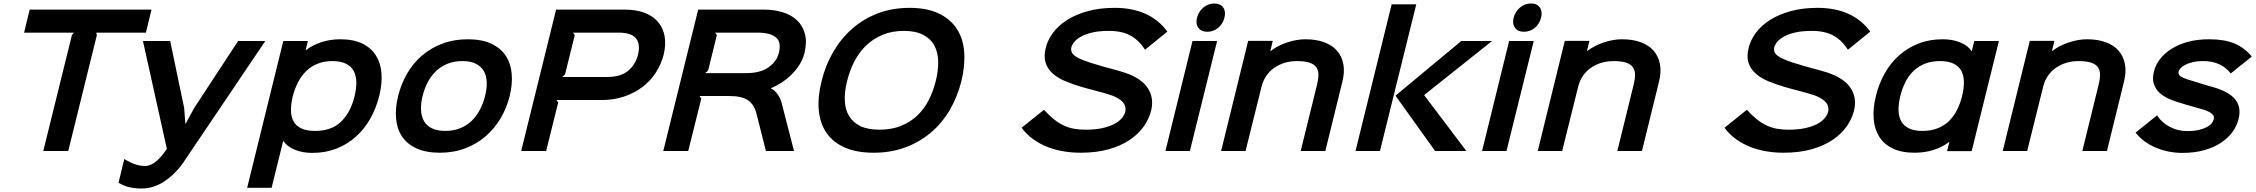

<svg xmlns="http://www.w3.org/2000/svg" viewBox="-20 -865 12923 1100"><path d="M816 -678H531L535 -664L371 0H228L392 -664L403 -678H118L150 -810H848Z M1500 -630 1033 62Q987 130 924 172.5Q861 215 792 215Q755 215 723 208Q691 201 659 182L692 46Q732 70 759.5 78Q787 86 812 86Q839 86 869 64Q899 42 936 -12L799 -630H955L1035 -247L1042 -157H1044L1093 -247L1344 -630Z M2153 -316Q2135 -245 2101.5 -185.5Q2068 -126 2019 -82Q1970 -38 1907.5 -13.5Q1845 11 1769 11Q1714 11 1670.5 -6.5Q1627 -24 1604 -56H1602L1536 211H1396L1603 -630H1744L1731 -578H1733Q1771 -607 1821.5 -623.5Q1872 -640 1930 -640Q2005 -640 2055.5 -615.5Q2106 -591 2133.5 -547.5Q2161 -504 2165.5 -445Q2170 -386 2153 -316ZM2011 -312Q2022 -357 2021.5 -394Q2021 -431 2006.5 -458Q1992 -485 1962 -500Q1932 -515 1884 -515Q1837 -515 1799.5 -500Q1762 -485 1734.5 -458Q1707 -431 1687.5 -393.5Q1668 -356 1657 -312Q1646 -267 1647 -230.5Q1648 -194 1662.5 -168.5Q1677 -143 1707 -129Q1737 -115 1785 -115Q1880 -115 1934.5 -168.5Q1989 -222 2011 -312Z M2900 -315Q2883 -246 2848 -187Q2813 -128 2762 -84Q2711 -40 2645 -15Q2579 10 2500 10Q2420 10 2366 -15Q2312 -40 2283 -83.5Q2254 -127 2249 -186.5Q2244 -246 2261 -315Q2278 -384 2312.5 -443.5Q2347 -503 2397.5 -546.5Q2448 -590 2514 -615Q2580 -640 2660 -640Q2740 -640 2794 -615Q2848 -590 2877 -546.5Q2906 -503 2911.5 -443.5Q2917 -384 2900 -315ZM2759 -315Q2770 -358 2768.5 -395Q2767 -432 2751.5 -458.5Q2736 -485 2706 -500Q2676 -515 2629 -515Q2582 -515 2544.5 -500Q2507 -485 2479 -458.5Q2451 -432 2431.5 -395.5Q2412 -359 2401 -315Q2390 -271 2392 -234.5Q2394 -198 2409 -171.5Q2424 -145 2454 -130Q2484 -115 2531 -115Q2578 -115 2615.5 -130Q2653 -145 2681 -171.5Q2709 -198 2728.5 -234.5Q2748 -271 2759 -315Z M3782 -551Q3768 -497 3737.5 -449.5Q3707 -402 3661 -367Q3615 -332 3556 -312Q3497 -292 3428 -292H3168L3178 -278L3109 0H2966L3166 -810H3557Q3626 -810 3674.5 -791Q3723 -772 3751.5 -737.5Q3780 -703 3788 -655.5Q3796 -608 3782 -551ZM3635 -551Q3650 -610 3624.5 -644Q3599 -678 3524 -678H3263L3273 -664L3217 -438L3200 -424H3460Q3536 -424 3578.5 -459.5Q3621 -495 3635 -551Z M4529 0H4368L4314 -214Q4301 -266 4265.5 -290.5Q4230 -315 4157 -315H3987L3998 -301L3923 0H3780L3980 -810H4356Q4414 -810 4463.5 -795Q4513 -780 4546 -749Q4579 -718 4591.5 -671Q4604 -624 4589 -561Q4580 -526 4561 -495.5Q4542 -465 4516 -439Q4490 -413 4459.5 -393Q4429 -373 4398 -360L4397 -358Q4416 -350 4433.5 -327Q4451 -304 4459 -272ZM4442 -561Q4458 -624 4425 -651Q4392 -678 4323 -678H4077L4087 -664L4037 -461L4020 -446H4255Q4336 -446 4383 -479.5Q4430 -513 4442 -561Z M5488 -400Q5465 -309 5420.5 -233.5Q5376 -158 5311.5 -104Q5247 -50 5165 -20Q5083 10 4986 10Q4887 10 4819.5 -20Q4752 -50 4715 -104Q4678 -158 4671 -233.5Q4664 -309 4687 -400Q4709 -491 4754 -568Q4799 -645 4863 -701Q4927 -757 5009.5 -788.5Q5092 -820 5191 -820Q5290 -820 5357 -788.5Q5424 -757 5461 -701Q5498 -645 5504 -568Q5510 -491 5488 -400ZM5341 -400Q5356 -460 5355 -512.5Q5354 -565 5333 -604Q5312 -643 5269 -665.5Q5226 -688 5158 -688Q5091 -688 5037.5 -666Q4984 -644 4943.5 -605.5Q4903 -567 4875.5 -514.5Q4848 -462 4833 -400Q4818 -340 4820 -289Q4822 -238 4844 -201Q4866 -164 4908.5 -143Q4951 -122 5019 -122Q5087 -122 5140 -143Q5193 -164 5233 -201Q5273 -238 5299.5 -289Q5326 -340 5341 -400Z M6575 -231Q6563 -184 6533 -141Q6503 -98 6453 -64Q6403 -30 6332.5 -10Q6262 10 6171 10Q6121 10 6073 2Q6025 -6 5981.5 -23Q5938 -40 5900 -67Q5862 -94 5833 -133L5961 -236Q5990 -204 6017.5 -182Q6045 -160 6073.5 -146.5Q6102 -133 6133 -127.5Q6164 -122 6200 -122Q6255 -122 6295.5 -131Q6336 -140 6363.5 -154.5Q6391 -169 6406.5 -187.5Q6422 -206 6427 -225Q6430 -238 6427 -252.5Q6424 -267 6412 -280.5Q6400 -294 6376.5 -306.5Q6353 -319 6316 -329Q6310 -331 6289.5 -336.5Q6269 -342 6246.5 -348Q6224 -354 6203.5 -359.5Q6183 -365 6177 -367Q6126 -382 6083 -400Q6040 -418 6011 -444Q5982 -470 5970.5 -505.5Q5959 -541 5971 -590Q5982 -636 6013.5 -678Q6045 -720 6095 -751.5Q6145 -783 6213 -801.5Q6281 -820 6366 -820Q6568 -820 6668 -684L6540 -580Q6506 -634 6457 -661Q6408 -688 6334 -688Q6278 -688 6239 -679Q6200 -670 6174.5 -656Q6149 -642 6135.5 -625.5Q6122 -609 6118 -594Q6115 -580 6119.5 -567.5Q6124 -555 6141 -543Q6158 -531 6189 -519Q6220 -507 6269 -493Q6275 -491 6292 -486Q6309 -481 6328.5 -476Q6348 -471 6365.5 -466Q6383 -461 6390 -459Q6506 -428 6550 -368.5Q6594 -309 6575 -231Z M6995 -764Q6987 -729 6959.5 -706Q6932 -683 6897 -683Q6862 -683 6845.5 -706Q6829 -729 6838 -764Q6847 -799 6874.5 -822Q6902 -845 6937 -845Q6972 -845 6988 -822Q7004 -799 6995 -764ZM6797 0H6657L6812 -630H6953Z M7670 -394 7573 0H7432L7525 -378Q7533 -409 7533.5 -434.5Q7534 -460 7522.5 -478Q7511 -496 7484 -505.5Q7457 -515 7410 -515Q7374 -515 7341.5 -505.5Q7309 -496 7282 -477.5Q7255 -459 7236 -432Q7217 -405 7208 -370L7116 0H6976L7131 -631H7272L7258 -573H7260Q7300 -604 7354.5 -622Q7409 -640 7459 -640Q7519 -640 7565 -623.5Q7611 -607 7639 -575.5Q7667 -544 7676 -498.5Q7685 -453 7670 -394Z M8381 0H8202L7975 -317L8352 -630H8528L8140 -321V-319ZM7886 0H7746L7953 -840H8094Z M8809 -764Q8801 -729 8773.5 -706Q8746 -683 8711 -683Q8676 -683 8659.5 -706Q8643 -729 8652 -764Q8661 -799 8688.5 -822Q8716 -845 8751 -845Q8786 -845 8802 -822Q8818 -799 8809 -764ZM8611 0H8471L8626 -630H8767Z M9484 -394 9387 0H9246L9339 -378Q9347 -409 9347.5 -434.5Q9348 -460 9336.5 -478Q9325 -496 9298 -505.5Q9271 -515 9224 -515Q9188 -515 9155.5 -505.5Q9123 -496 9096 -477.5Q9069 -459 9050 -432Q9031 -405 9022 -370L8930 0H8790L8945 -631H9086L9072 -573H9074Q9114 -604 9168.5 -622Q9223 -640 9273 -640Q9333 -640 9379 -623.5Q9425 -607 9453 -575.5Q9481 -544 9490 -498.5Q9499 -453 9484 -394Z M10602 -231Q10590 -184 10560 -141Q10530 -98 10480 -64Q10430 -30 10359.5 -10Q10289 10 10198 10Q10148 10 10100 2Q10052 -6 10008.5 -23Q9965 -40 9927 -67Q9889 -94 9860 -133L9988 -236Q10017 -204 10044.5 -182Q10072 -160 10100.5 -146.5Q10129 -133 10160 -127.5Q10191 -122 10227 -122Q10282 -122 10322.5 -131Q10363 -140 10390.5 -154.5Q10418 -169 10433.5 -187.5Q10449 -206 10454 -225Q10457 -238 10454 -252.5Q10451 -267 10439 -280.5Q10427 -294 10403.5 -306.5Q10380 -319 10343 -329Q10337 -331 10316.5 -336.5Q10296 -342 10273.5 -348Q10251 -354 10230.5 -359.5Q10210 -365 10204 -367Q10153 -382 10110 -400Q10067 -418 10038 -444Q10009 -470 9997.5 -505.5Q9986 -541 9998 -590Q10009 -636 10040.5 -678Q10072 -720 10122 -751.5Q10172 -783 10240 -801.5Q10308 -820 10393 -820Q10595 -820 10695 -684L10567 -580Q10533 -634 10484 -661Q10435 -688 10361 -688Q10305 -688 10266 -679Q10227 -670 10201.5 -656Q10176 -642 10162.5 -625.5Q10149 -609 10145 -594Q10142 -580 10146.5 -567.5Q10151 -555 10168 -543Q10185 -531 10216 -519Q10247 -507 10296 -493Q10302 -491 10319 -486Q10336 -481 10355.5 -476Q10375 -471 10392.5 -466Q10410 -461 10417 -459Q10533 -428 10577 -368.5Q10621 -309 10602 -231Z M11276 1H11135L11148 -51H11146Q11108 -22 11057.5 -6Q11007 10 10949 10Q10874 10 10823.5 -14.5Q10773 -39 10746 -82.5Q10719 -126 10714.5 -185Q10710 -244 10727 -314Q10744 -384 10777.5 -444Q10811 -504 10860 -547.5Q10909 -591 10971.5 -615.5Q11034 -640 11110 -640Q11166 -640 11209.5 -622.5Q11253 -605 11275 -573H11277L11291 -630H11432ZM11221 -314Q11232 -359 11231.5 -396Q11231 -433 11216.5 -459.5Q11202 -486 11172 -500.5Q11142 -515 11094 -515Q11046 -515 11009 -500.5Q10972 -486 10944 -459.5Q10916 -433 10897 -396Q10878 -359 10867 -314Q10856 -269 10857 -232.5Q10858 -196 10872.5 -170Q10887 -144 10917 -129.5Q10947 -115 10995 -115Q11042 -115 11079.5 -129.5Q11117 -144 11144.5 -170Q11172 -196 11191 -233Q11210 -270 11221 -314Z M12148 -394 12051 0H11910L12003 -378Q12011 -409 12011.5 -434.5Q12012 -460 12000.5 -478Q11989 -496 11962 -505.5Q11935 -515 11888 -515Q11852 -515 11819.5 -505.5Q11787 -496 11760 -477.5Q11733 -459 11714 -432Q11695 -405 11686 -370L11594 0H11454L11609 -631H11750L11736 -573H11738Q11778 -604 11832.5 -622Q11887 -640 11937 -640Q11997 -640 12043 -623.5Q12089 -607 12117 -575.5Q12145 -544 12154 -498.5Q12163 -453 12148 -394Z M12805 -183Q12796 -145 12771 -110Q12746 -75 12705.5 -48Q12665 -21 12609.5 -5Q12554 11 12483 11Q12403 11 12331.5 -19Q12260 -49 12215 -105L12338 -204Q12365 -162 12411.5 -138Q12458 -114 12510 -114Q12551 -114 12579 -121Q12607 -128 12624.5 -137.5Q12642 -147 12651 -158.5Q12660 -170 12662 -179Q12664 -187 12663.5 -195Q12663 -203 12655.5 -210.5Q12648 -218 12632 -226Q12616 -234 12586 -242Q12581 -243 12566.5 -247.5Q12552 -252 12534.5 -257Q12517 -262 12502 -266Q12487 -270 12483 -272Q12445 -282 12411 -296.5Q12377 -311 12353.5 -332.5Q12330 -354 12320 -383.5Q12310 -413 12320 -454Q12329 -493 12355 -526.5Q12381 -560 12421.5 -585.5Q12462 -611 12516 -625.5Q12570 -640 12636 -640Q12724 -640 12781.5 -616Q12839 -592 12881 -541L12760 -444Q12736 -477 12696 -496Q12656 -515 12605 -515Q12566 -515 12539 -508Q12512 -501 12495.5 -491.5Q12479 -482 12471 -472Q12463 -462 12462 -456Q12457 -434 12482 -422Q12507 -410 12566 -394Q12570 -392 12583.5 -388Q12597 -384 12612 -379.5Q12627 -375 12640.5 -371Q12654 -367 12659 -366Q12750 -340 12786 -295.5Q12822 -251 12805 -183Z"/></svg>

Font: TypoPRO Sinkin Sans
Style: 600 SemiBold Italic
Weight: 600
Italic angle: -112°
Designer: Keith Bates
Foundry: K-Type
Version: Sinkin Sans (version 1.0)  by Keith Bates   •   © 2014   www